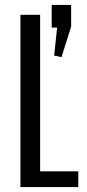

<svg xmlns="http://www.w3.org/2000/svg" viewBox="-20 -760 353 780"><path d="M63 0V-700H143V-64H298V0ZM190 -648V-740H269V-652L230 -528L200 -534L212 -648Z"/></svg>

Font: Pathway Gothic One
Style: Regular
Weight: 400
Version: Version 1.003; ttfautohint (v1.8.4.7-5d5b);gftools[0.9.26]